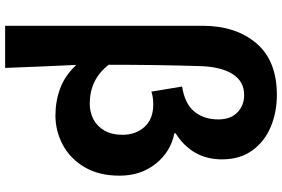

<svg xmlns="http://www.w3.org/2000/svg" viewBox="-188 -664 1053 716"><g transform="rotate(90 338.0 -305.5)"><path d="M333.6 -812Q397.4 -812 452 -789.4Q506.6 -766.8 540.2 -720.7Q573.8 -674.6 573.8 -607.4Q573.8 -551.2 549.1 -507.9Q524.4 -464.6 476.8 -434.6V-429.6Q545 -416.4 589.8 -360.6Q634.6 -304.8 634.6 -225.6Q634.6 -148 602.5 -94.2Q570.4 -40.4 518.9 -13.3Q467.4 13.8 409.8 13.8Q357 13.8 309.2 -3.9Q261.4 -21.6 221.6 -64Q227.6 61.8 232.8 201.4H75.6V-534.2Q75.6 -658.6 140.7 -735.3Q205.8 -812 333.6 -812ZM482.2 -235.8Q482.2 -286 452.7 -318.5Q423.2 -351 369 -351Q341 -351 321.2 -344L302.2 -458.6Q366.8 -468.6 395.8 -504.5Q424.8 -540.4 424.8 -592.8Q424.8 -639.8 398.6 -664.9Q372.4 -690 333.8 -690Q282.4 -690 255.1 -645.9Q227.8 -601.8 226 -523.6Q221 -368.2 221 -184.8Q275.8 -114.2 365.8 -114.2Q398.4 -114.2 424.6 -128Q450.8 -141.8 466.5 -169.2Q482.2 -196.6 482.2 -235.8Z"/></g></svg>

Font: 寒蝉端黑体 Light
Style: Regular
Weight: 300
Designer: ChillDuanSans {Warren2060}; 
Source Han Sans {Ryoko NISHIZUKA 西塚涼子 (kana, bopomofo & ideographs); Paul D. Hunt (Latin, G
Foundry: ChillType&Adobe
Version: Version 1.300;Glyphs 3.3 (3306)